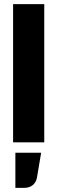

<svg xmlns="http://www.w3.org/2000/svg" viewBox="-20 -685 276 924"><path d="M43 0ZM193 -665V0H43V-665ZM178 50 158 169Q154 192 138 205.5Q122 219 97 219H54V50Z"/></svg>

Font: Blinker
Style: Bold
Weight: 700
Designer: Juergen Huber
Foundry: supertype
Version: Version 1.015;PS 1.15;hotconv 1.0.88;makeotf.lib2.5.647800; 